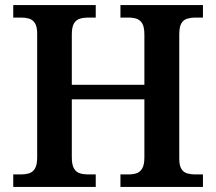

<svg xmlns="http://www.w3.org/2000/svg" viewBox="-20 -734 849 754"><path d="M32 0V-49H63Q80 -49 94.5 -53.5Q109 -58 117.5 -72.5Q126 -87 126 -116V-602Q126 -630 117 -643.5Q108 -657 94 -661Q80 -665 63 -665H32V-714H356V-665H325Q308 -665 293.5 -660.5Q279 -656 270.5 -642Q262 -628 262 -598V-401H547V-598Q547 -628 538.5 -642Q530 -656 516 -660.5Q502 -665 484 -665H453V-714H777V-665H746Q730 -665 715 -660.5Q700 -656 692 -642Q684 -628 684 -598V-111Q684 -84 692.5 -70.5Q701 -57 715.5 -53Q730 -49 746 -49H777V0H453V-49H484Q502 -49 516 -53.5Q530 -58 538.5 -72.5Q547 -87 547 -116V-344H262V-116Q262 -87 270.5 -72.5Q279 -58 293.5 -53.5Q308 -49 325 -49H356V0Z"/></svg>

Font: Noto Serif Gujarati SemiBold
Style: Regular
Weight: 600
Version: Version 2.102